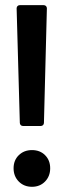

<svg xmlns="http://www.w3.org/2000/svg" viewBox="-20 -720 245 738"><path d="M67.9 -235.8Q63 -235.8 59.6 -239.3Q56.2 -242.7 56.2 -248L43.9 -688Q43.9 -693.4 47.4 -696.8Q50.8 -700.2 56.2 -700.2H147.9Q153.3 -700.2 156.7 -696.8Q160.2 -693.4 160.2 -688L148.9 -248Q148.9 -242.7 145.5 -239.3Q142.1 -235.8 137.2 -235.8ZM103 -2Q72.3 -2 52.2 -22.2Q32.2 -42.5 32.2 -73.2Q32.2 -104 52.2 -123.5Q72.3 -143.1 103 -143.1Q133.8 -143.1 153.3 -123.5Q172.9 -104 172.9 -73.2Q172.9 -42.5 153.1 -22.2Q133.3 -2 103 -2Z"/></svg>

Font: Barlow Condensed SemiBold
Style: Regular
Weight: 600
Width: 3
Designer: Jeremy Tribby
Foundry: Tribby Type
Version: Version 1.422;hotconv 1.0.109;makeotfexe 2.5.65596